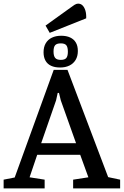

<svg xmlns="http://www.w3.org/2000/svg" viewBox="-30 -1038 682 1058"><path d="M-10 0V-48L51 -60L266 -653H342L566 -62L632 -48V0H373V-48L457 -61L412 -185H175L133 -61L216 -48V0ZM197 -249H389L305 -485L295 -526H288L279 -485ZM301 -666Q272 -666 251.5 -675.5Q231 -685 220.5 -704Q210 -723 210 -750Q210 -779 222 -799.5Q234 -820 256 -830.5Q278 -841 307 -841Q336 -841 356.5 -831.5Q377 -822 388 -803.5Q399 -785 399 -757Q399 -728 386.5 -707.5Q374 -687 352 -676.5Q330 -666 301 -666ZM305 -708Q327 -708 335.5 -718.5Q344 -729 344 -753Q344 -778 335.5 -788.5Q327 -799 305 -799Q283 -799 274 -789Q265 -779 265 -754Q265 -730 274 -719Q283 -708 305 -708ZM244 -857 221 -897 356 -994Q369 -1004 380 -1011Q391 -1018 400 -1018Q415 -1018 425 -1008Q435 -998 440.5 -980Q446 -962 445 -937Z"/></svg>

Font: Faustina Medium
Style: Regular
Weight: 500
Designer: Alfonso Garcia
Foundry: http://www.omnibus-type.com
Version: Version 1.200